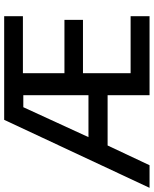

<svg xmlns="http://www.w3.org/2000/svg" viewBox="73 -828 754 943"><g transform="rotate(-90 450.5 -357.0)"><path d="M842 0V-93H562V-327H824V-418H562V-622H842V-714H333L-1 0H110L207 -206H454V0ZM248 -300 395 -620H454V-300Z"/></g></svg>

Font: Noto Sans Bassa Vah Medium
Style: Regular
Weight: 500
Designer: Monotype Design Team
Foundry: Monotype Imaging Inc.
Version: Version 2.002